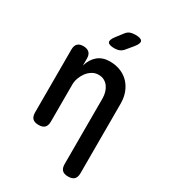

<svg xmlns="http://www.w3.org/2000/svg" viewBox="-233 -896 1066 1206"><g transform="rotate(30 300.0 -293.5)"><path d="M196 -316V-48Q196 -18 182 -4Q168 10 139 10Q109 10 95 -4Q81 -18 81 -48V-503Q81 -532 95 -546Q109 -560 136 -560Q164 -560 179 -546Q194 -532 194 -503V-453Q209 -504 243 -532Q277 -560 329 -560Q373 -560 408 -545.5Q443 -531 467.5 -505Q492 -479 505.5 -443Q519 -407 519 -364V141Q519 170 505 184Q491 198 461 198Q432 198 418 184Q404 170 404 141V-336Q404 -358 398 -379Q392 -400 380.5 -416Q369 -432 351.5 -442Q334 -452 310 -452Q284 -452 263 -439Q242 -426 227.5 -406.5Q213 -387 204.5 -363Q196 -339 196 -316ZM377 -676Q364 -659 347.5 -652Q331 -645 311 -645Q271 -645 263 -660Q255 -675 280 -708L314 -752Q328 -772 344.5 -778.5Q361 -785 384 -785Q426 -785 433 -769Q440 -753 415 -722Z"/></g></svg>

Font: Maple Mono SemiBold
Style: Regular
Weight: 600
Monospace: yes
Designer: subframe7536
Version: Version 7.000